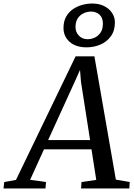

<svg xmlns="http://www.w3.org/2000/svg" viewBox="-86 -1067 760 1087"><path d="M-66 0 -62 -36.5 4.5 -48.5 342 -748H448.5L570 -50L648.5 -36.5L646 0H373L375.5 -36.5L459 -48.5L432 -221.5H163L84.5 -49L174.5 -36.5L171.5 0ZM186.5 -274H424L372.5 -603.5L367 -671L339.5 -609.5ZM404.5 -799Q343 -799 308.2 -830Q273.5 -861 273.5 -908.5Q273.5 -945.5 288 -971.8Q302.5 -998 326.2 -1014.5Q350 -1031 378.8 -1039Q407.5 -1047 436 -1047Q475 -1047 503.8 -1032.5Q532.5 -1018 548.5 -993.8Q564.5 -969.5 564.5 -940.5Q564.5 -892.5 541.2 -861Q518 -829.5 481.5 -814.2Q445 -799 404.5 -799ZM409.5 -845Q431 -845 450.8 -854.2Q470.5 -863.5 483.5 -882.8Q496.5 -902 496.5 -933Q496.5 -966.5 477.5 -984Q458.5 -1001.5 429.5 -1001.5Q408.5 -1001.5 388 -992.2Q367.5 -983 354.5 -963.8Q341.5 -944.5 341.5 -914Q341.5 -885 360.8 -865Q380 -845 409.5 -845Z"/></svg>

Font: Merriweather 36pt
Style: Italic
Weight: 400
Italic angle: -7.8°
Version: Version 2.101